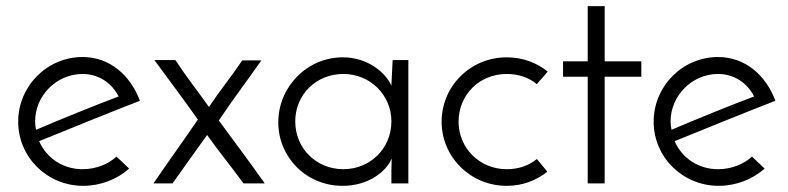

<svg xmlns="http://www.w3.org/2000/svg" viewBox="-20 -595 2558 623"><path d="M358 -87C331 -62 291 -46 248 -46C184 -46 131 -82 107 -137C206 -177 343 -233 434 -268C403 -351 336 -410 248 -410C133 -410 39 -316 39 -200C39 -85 133 8 250 8C306 8 360 -13 399 -48ZM365 -282C287 -253 180 -209 97 -174C95 -182 94 -191 94 -202C94 -284 163 -355 248 -355C299 -355 342 -327 365 -282Z M622 -207C575 -138 525 -69 478 0H540C579 -56 613 -102 652 -157C691 -102 730 -55 770 0H839C794 -64 737 -140 690 -204C738 -276 780 -330 828 -399H766C729 -344 695 -303 658 -248C619 -303 586 -344 549 -400H481C528 -336 577 -271 622 -207Z M883 -198C883 -86 972 8 1092 8C1174 8 1233 -37 1251 -81C1251 -69 1250 -56 1250 -41V0H1305V-400H1254L1250 -317C1231 -360 1173 -409 1092 -409C977 -409 883 -314 883 -198ZM938 -201C938 -288 1006 -355 1094 -355C1182 -355 1250 -286 1250 -201C1250 -114 1182 -46 1094 -46C1006 -46 938 -114 938 -201Z M1722 -79C1695 -57 1662 -46 1624 -46C1536 -46 1468 -115 1468 -200C1468 -288 1536 -355 1624 -355C1662 -355 1695 -344 1722 -322C1734 -337 1746 -348 1757 -363C1721 -392 1675 -409 1624 -409C1507 -409 1413 -316 1413 -200C1413 -85 1507 8 1624 8C1675 8 1720 -9 1756 -38Z M1887 -396H1807V-346H1887V0H1942V-346H2061V-396H1942V-575H1887Z M2420 -87C2393 -62 2353 -46 2310 -46C2246 -46 2193 -82 2169 -137C2268 -177 2405 -233 2496 -268C2465 -351 2398 -410 2310 -410C2195 -410 2101 -316 2101 -200C2101 -85 2195 8 2312 8C2368 8 2422 -13 2461 -48ZM2427 -282C2349 -253 2242 -209 2159 -174C2157 -182 2156 -191 2156 -202C2156 -284 2225 -355 2310 -355C2361 -355 2404 -327 2427 -282Z"/></svg>

Font: Josefin Sans
Style: Regular
Weight: 400
Designer: Santiago Orozco
Foundry: Typemade
Version: 1.000